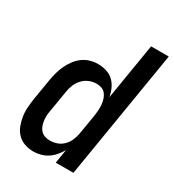

<svg xmlns="http://www.w3.org/2000/svg" viewBox="-179 -839 863 951"><g transform="rotate(30 252.5 -363.5)"><path d="M159 8Q132 8 108 -0.5Q84 -9 67 -26.5Q50 -44 41 -67.5Q32 -91 28 -116.5Q24 -142 26 -168.5Q28 -195 32 -221L52 -341Q56 -363 62 -385Q68 -407 78 -428Q88 -449 102 -468Q116 -487 135 -501Q154 -515 176.5 -521.5Q199 -528 221 -528Q246 -528 270 -520.5Q294 -513 310.5 -497Q327 -481 337 -459Q347 -437 351 -413L404 -735H505L384 0H283L296 -79Q285 -60 270.5 -43Q256 -26 238 -14.5Q220 -3 199.5 2.5Q179 8 159 8ZM202 -80Q222 -80 241.5 -86.5Q261 -93 276.5 -108Q292 -123 300.5 -142Q309 -161 313 -181L333 -301Q335 -316 336 -332Q337 -348 335.5 -363Q334 -378 329.5 -392Q325 -406 316.5 -417.5Q308 -429 294 -434.5Q280 -440 264 -440Q243 -440 222 -431.5Q201 -423 185.5 -406Q170 -389 162 -368.5Q154 -348 151 -327L131 -207Q128 -192 127.5 -177.5Q127 -163 129 -149Q131 -135 136 -122Q141 -109 150.5 -99Q160 -89 173.5 -84.5Q187 -80 202 -80Z"/></g></svg>

Font: Iosevka Semibold Oblique
Style: Regular
Weight: 600
Italic angle: -9°
Monospace: yes
Designer: Belleve Invis
Foundry: Belleve Invis
Version: Version 32.5.0; ttfautohint (v1.8.4)